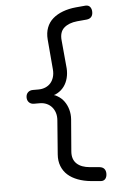

<svg xmlns="http://www.w3.org/2000/svg" viewBox="-65 -906 730 1112"><g transform="rotate(-5 300.0 -350.0)"><path d="M475 160 419 155Q377 151 342.5 138Q308 125 284.5 104Q261 83 249 52.5Q237 22 240 -16L255 -212Q257 -236 251 -255.5Q245 -275 232.5 -289.5Q220 -304 202 -312Q184 -320 161 -320H129Q111 -320 100 -331Q89 -342 89 -360Q89 -378 100 -389Q111 -400 129 -400H161Q184 -400 202.5 -408Q221 -416 233 -430Q245 -444 251 -464Q257 -484 255 -508L240 -684Q237 -722 248.5 -752.5Q260 -783 284 -804Q308 -825 342.5 -838Q377 -851 419 -855L475 -860Q493 -861 502 -849.5Q511 -838 511 -820Q511 -802 502 -791.5Q493 -781 475 -779L419 -774Q370 -769 342.5 -744.5Q315 -720 320 -671L335 -508Q337 -479 330 -451.5Q323 -424 307.5 -403Q292 -382 269 -369Q259 -363 248 -360Q259 -357 268 -351Q291 -338 306.5 -316.5Q322 -295 329.5 -268Q337 -241 335 -212L320 -27Q318 -3 324 15Q330 33 343.5 45.5Q357 58 376 65Q395 72 419 74L475 79Q493 81 502 91.5Q511 102 511 120Q511 138 502 149.5Q493 161 475 160Z"/></g></svg>

Font: Maple Mono Normal NL Light
Style: Regular
Weight: 300
Monospace: yes
Designer: subframe7536
Version: Version 7.000